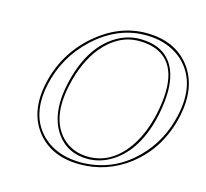

<svg xmlns="http://www.w3.org/2000/svg" viewBox="-98 -769 954 890"><g transform="rotate(15 379.0 -324.0)"><path d="M749 -329.1Q713.9 -164.6 590.3 -69.3Q486.3 9.8 356.9 9.8Q222.7 9.8 151.4 -77.1Q78.1 -168 107.9 -310.1Q140.1 -460.4 255.9 -561.5Q367.7 -657.7 498 -658.2Q637.7 -658.2 709 -564.9Q778.8 -472.2 749 -329.1ZM475.6 -613.8Q377.9 -613.8 303.7 -525.9Q240.7 -450.2 214.4 -327.1Q180.2 -165.5 259.8 -84Q310.1 -34.2 386.2 -34.2Q496.1 -34.2 571.3 -139.6Q620.1 -209.5 642.1 -310.1Q691.9 -544.9 559.1 -599.6Q522.5 -613.8 475.6 -613.8ZM739.3 -331.1Q772.5 -486.3 686.5 -576.2Q638.2 -625.5 564 -641.6Q532.2 -647.9 498 -647.9Q364.3 -647.9 252.4 -544.9Q147.5 -446.8 117.7 -308.1Q85 -155.3 172.9 -67.9Q220.2 -22 291 -6.8Q322.8 -0.5 356.9 0Q511.7 0 622.6 -111.3Q711.4 -200.7 739.3 -331.1ZM475.6 -624Q617.2 -624 653.8 -504.9Q665 -467.3 665 -421.9Q664.6 -370.1 651.9 -308.1Q615.2 -134.8 506.8 -62Q450.2 -24.4 386.2 -23.9Q285.6 -23.9 232.4 -102.5Q194.8 -159.2 194.8 -241.2Q195.3 -283.2 204.6 -329.1Q245.1 -520.5 366.2 -592.8Q419.4 -623.5 475.6 -624Z"/></g></svg>

Font: Linux Biolinum Outline O
Style: Italic
Weight: 400
Italic angle: -12°
Designer: Philipp H. Poll
Foundry: Philipp H. Poll
Version: Version 0.6.2